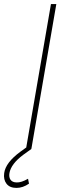

<svg xmlns="http://www.w3.org/2000/svg" viewBox="-65 -731 343 944"><path d="M89.4 0H63L185.5 -710.9H211.9ZM89.8 1 49.8 29.8Q-10.7 74.7 -18.6 120.1Q-22 140.1 -13.2 152.8Q-4.4 165.5 16.6 166Q40 167 72.8 147.9L77.6 171.9Q47.4 192.9 16.1 192.9Q-17.1 192.9 -33 172.4Q-48.8 151.9 -44.4 120.1Q-37.6 68.4 35.6 14.6L68.8 -9.3Z"/></svg>

Font: Roboto Thin
Style: Italic
Weight: 250
Italic angle: -12°
Designer: Google
Version: Version 2.134; 2016